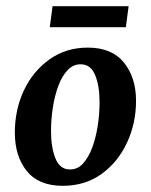

<svg xmlns="http://www.w3.org/2000/svg" viewBox="-20 -588 487 621"><path d="M183 13Q105 13 66.5 -35Q28 -83 28 -159Q28 -233 57 -295Q86 -357 139.5 -395.5Q193 -434 264 -434Q342 -434 381 -385.5Q420 -337 420 -262Q420 -189 390.5 -126Q361 -63 308 -25Q255 13 183 13ZM204 -40Q230 -39 248 -58.5Q266 -78 278 -110Q290 -142 296 -180.5Q302 -219 302 -258Q302 -310 288 -344.5Q274 -379 243 -380Q218 -381 199.5 -362Q181 -343 169 -311Q157 -279 151 -240.5Q145 -202 145 -164Q145 -112 159 -76.5Q173 -41 204 -40ZM150 -568H396L387 -500H141Z"/></svg>

Font: Rasa SemiBold
Style: Italic
Weight: 600
Italic angle: -7.10001°
Designer: Anna Giedrys (Yrsa+Rasa design), David Brezina (Yrsa art-direction, Rasa art-direction, design)
Foundry: Rosetta Type Foundry
Version: Version 2.004